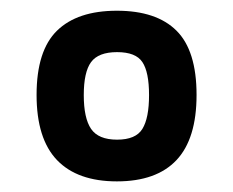

<svg xmlns="http://www.w3.org/2000/svg" viewBox="-20 -679 435 358"><path d="M198 -340.8Q124.4 -340.8 86.3 -380.5Q48.2 -420.3 48.2 -502Q48.2 -584.6 86.3 -621.8Q124.4 -659 198 -659Q271.7 -659 309.1 -621.8Q346.5 -584.6 346.5 -502Q346.5 -420.3 309.1 -380.5Q271.7 -340.8 198 -340.8ZM198.3 -418.6Q233.2 -418.6 245.5 -438.7Q257.9 -458.8 257.9 -501.7Q257.9 -544.6 245.5 -563.2Q233.2 -581.8 198.3 -581.8Q163.5 -581.8 149.8 -563.2Q136.2 -544.6 136.2 -501.7Q136.2 -458.8 149.8 -438.7Q163.5 -418.6 198.3 -418.6Z"/></svg>

Font: TitilliumWeb ExtraLight
Style: Regular
Weight: 400
Designer: Mohamed Gaber, Accademia di Belle Arti di Urbino and others
Foundry: Kief Type Foundry, Accademia di Belle Arti di Urbino and others
Version: Version 3.000; ttfautohint (v1.8.2)